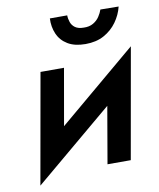

<svg xmlns="http://www.w3.org/2000/svg" viewBox="-82 -754 712 861"><g transform="rotate(-10 273.5 -323.5)"><path d="M507 -357 540 -503 65 -103 32 42ZM228 -460H121L32 42L162 -84ZM540 -503 410 -377 345 0H451ZM204 -689Q202 -651 216 -618.5Q230 -586 261.5 -567Q293 -548 342 -548Q391 -548 426.5 -567.5Q462 -587 485 -619Q508 -651 517 -688L434 -689Q429 -674 418.5 -658Q408 -642 390 -631.5Q372 -621 347 -622Q322 -622 308 -632Q294 -642 288.5 -658Q283 -674 283 -689Z"/></g></svg>

Font: Jost Medium
Style: Italic
Weight: 500
Italic angle: -5°
Version: Version 3.710